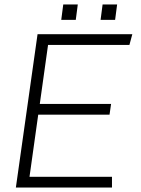

<svg xmlns="http://www.w3.org/2000/svg" viewBox="-20 -839 632 859"><path d="M263 -819 254 -750H319L328 -819ZM439 -819 430 -750H495L504 -819ZM51 0H481V-48H112L151 -326H470L477 -374H158L195 -638H559L572 -686H148Z"/></svg>

Font: Chivo Light
Style: Italic
Weight: 300
Italic angle: -8°
Designer: Hector Gatti
Foundry: Omnibus-Type
Version: Version 1.003;PS 001.003;hotconv 1.0.70;makeotf.lib2.5.58329